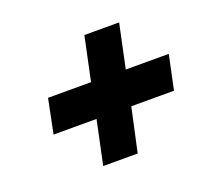

<svg xmlns="http://www.w3.org/2000/svg" viewBox="-88 -711 777 701"><g transform="rotate(-20 300.0 -360.5)"><path d="M238 -294H71L98 -427H265L301 -597H436L400 -427H567L539 -294H373L336 -124H202Z"/></g></svg>

Font: Mona Sans ExtraBold
Style: Italic
Weight: 800
Italic angle: -11.7°
Designer: Deni Anggara
Foundry: GitHub
Version: Version 2.000